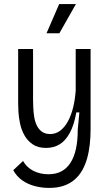

<svg xmlns="http://www.w3.org/2000/svg" viewBox="-20 -761 534 941"><path d="M220 160Q185 160 150.5 151Q116 142 88.5 122.5Q61 103 45 73L93 28Q111 60 144 76.5Q177 93 217 93Q254 93 280.5 79Q307 65 325 37.5Q343 10 352 -30.5Q361 -71 361 -125L369 -210H354Q343 -148 322 -109.5Q301 -71 272 -53.5Q243 -36 206 -36Q166 -36 140.5 -53.5Q115 -71 100 -97.5Q85 -124 78.5 -154.5Q72 -185 70.5 -211Q69 -237 69 -251V-521H142V-275Q142 -258 143 -235Q144 -212 147.5 -189Q151 -166 160 -147Q169 -128 185 -116Q201 -104 226 -104Q253 -104 275 -120.5Q297 -137 313 -166.5Q329 -196 338.5 -234.5Q348 -273 351 -318V-521H424V-128Q424 -90 420 -53.5Q416 -17 407 15Q398 47 383 73.5Q368 100 345.5 119.5Q323 139 292 149.5Q261 160 220 160ZM271 -598H208L270 -741H352Z"/></svg>

Font: Bricolage Grotesque SemiCondensed Light
Style: Regular
Weight: 300
Width: 4
Designer: Mathieu Triay
Foundry: Atelier Triay
Version: Version 1.000;gftools[0.9.30]